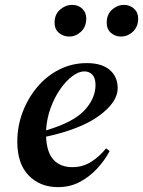

<svg xmlns="http://www.w3.org/2000/svg" viewBox="-20 -754 587 788"><path d="M218 14Q144 14 97.5 -34Q51 -82 51 -173Q51 -236 73 -294Q95 -352 133.5 -397.5Q172 -443 224 -469Q276 -495 336 -495Q398 -495 430.5 -467Q463 -439 463 -392Q463 -335 387.5 -279.5Q312 -224 169 -193Q172 -128 200 -98Q228 -68 277 -68Q321 -68 356 -91Q391 -114 415 -145L430 -134Q410 -96 378.5 -62Q347 -28 307 -7Q267 14 218 14ZM326 -461Q303 -461 277 -441.5Q251 -422 227.5 -388.5Q204 -355 188 -311.5Q172 -268 169 -219Q281 -252 326.5 -301Q372 -350 372 -405Q372 -434 359 -447.5Q346 -461 326 -461ZM264 -604Q240 -604 222 -619Q204 -634 204 -661Q204 -695 226.5 -714.5Q249 -734 276 -734Q301 -734 317.5 -718.5Q334 -703 334 -678Q334 -644 312.5 -624Q291 -604 264 -604ZM476 -604Q453 -604 435.5 -619Q418 -634 418 -661Q418 -695 440 -714.5Q462 -734 488 -734Q513 -734 530 -718.5Q547 -703 547 -678Q547 -644 525.5 -624Q504 -604 476 -604Z"/></svg>

Font: DM Serif Text
Style: Italic
Weight: 400
Italic angle: -12°
Designer: Colophon Foundry, Frank Grießhammer
Foundry: Colophon Foundry
Version: Version 5.100; ttfautohint (v1.8.2)